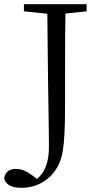

<svg xmlns="http://www.w3.org/2000/svg" viewBox="-61 -732 474 921"><path d="M42 168.9Q-29.3 168.9 -41 124Q-34.2 78.1 16.6 78.1Q51.8 78.1 90.8 107.4L116.2 126Q173.8 81.1 173.8 -28.3Q173.8 -47.9 172.9 -117.2Q168.9 -349.6 166 -666L53.7 -677.7V-711.9H354.5V-677.7L252.9 -667Q251 -574.2 251 -381.8V-212.9Q251 -73.2 240.2 -7.8Q226.6 76.2 168.9 124Q114.3 168.9 42 168.9Z"/></svg>

Font: Bpmf Zihi Box R
Style: R
Weight: 400
Foundry: But Ko
Version: Version 1.320